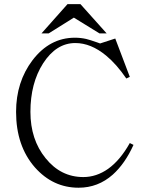

<svg xmlns="http://www.w3.org/2000/svg" viewBox="-20 -877 707 915"><path d="M488.3 -717.8 363.3 -857.4H301.8L177.7 -717.8H211.9L332 -793L454.1 -717.8ZM616.2 -186.5 598.6 -195.3Q552.7 -113.3 495.1 -72.3Q439.5 -33.2 377 -33.2Q269.5 -33.2 197.3 -123Q125 -211.9 125 -343.8Q125 -480.5 185.5 -575.2Q248 -671.9 338.9 -671.9Q413.1 -671.9 485.4 -612.3Q535.2 -571.3 582 -502.9L598.6 -510.7L529.3 -693.4L457 -669.9L443.4 -674.8Q407.2 -687.5 390.6 -691.4Q364.3 -697.3 336.9 -697.3Q216.8 -697.3 134.8 -589.8Q56.6 -486.3 56.6 -343.8Q56.6 -181.6 146.5 -79.1Q232.4 17.6 354.5 17.6Q447.3 17.6 517.6 -44.9Q576.2 -97.7 616.2 -186.5Z"/></svg>

Font: Batang
Style: Regular
Weight: 400
Version: Version 2.21